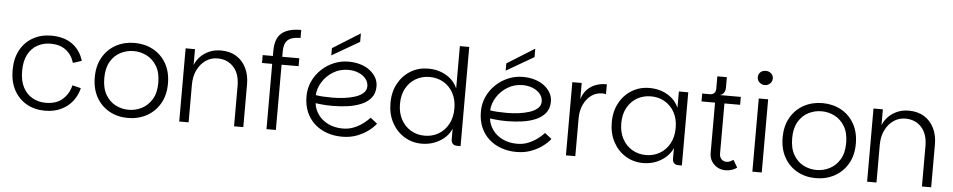

<svg xmlns="http://www.w3.org/2000/svg" viewBox="-42 -1095 7084 1427"><g transform="rotate(5 3500.0 -381.5)"><path d="M313 7Q236 7 176 -27Q116 -61 82 -124Q48 -187 48 -273Q48 -360 82 -422.5Q116 -485 176 -519Q236 -553 313 -553Q357 -553 395.5 -543Q434 -533 465 -512Q496 -491 519 -459.5Q542 -428 554 -386L490 -365Q471 -426 426.5 -459.5Q382 -493 313 -493Q260 -493 215.5 -469Q171 -445 145 -396Q119 -347 119 -273Q119 -199 145 -150Q171 -101 215.5 -76.5Q260 -52 313 -52Q393 -52 439.5 -93.5Q486 -135 501 -199L565 -183Q551 -126 517 -83.5Q483 -41 431.5 -17Q380 7 313 7Z M932 7Q855 7 793.5 -27Q732 -61 696.5 -124Q661 -187 661 -273Q661 -360 697.5 -423Q734 -486 796 -519.5Q858 -553 934 -553Q1011 -553 1073 -519.5Q1135 -486 1171 -423Q1207 -360 1207 -273Q1207 -187 1170.5 -124Q1134 -61 1071.5 -27Q1009 7 932 7ZM932 -54Q984 -54 1030 -77.5Q1076 -101 1105.5 -149.5Q1135 -198 1135 -273Q1135 -348 1106 -396.5Q1077 -445 1031 -468.5Q985 -492 933 -492Q881 -492 835 -468.5Q789 -445 760.5 -396.5Q732 -348 732 -273Q732 -198 760.5 -149.5Q789 -101 834.5 -77.5Q880 -54 932 -54Z M1315 0V-546H1385V-427Q1397 -460 1423.5 -488.5Q1450 -517 1489.5 -535Q1529 -553 1579 -553Q1646 -553 1694 -523Q1742 -493 1767.5 -440.5Q1793 -388 1793 -321V0H1724V-301Q1724 -392 1678 -442Q1632 -492 1558 -492Q1510 -492 1471 -465.5Q1432 -439 1408.5 -391.5Q1385 -344 1385 -281V0Z M1966 0V-487H1890V-546H1966V-584Q1966 -629 1977 -661.5Q1988 -694 2011.5 -715Q2035 -736 2071.5 -746.5Q2108 -757 2159 -757V-697Q2114 -697 2087 -685.5Q2060 -674 2048 -649.5Q2036 -625 2036 -584V-546H2163V-487H2036V0Z M2530 7Q2469 7 2416.5 -11.5Q2364 -30 2324.5 -65.5Q2285 -101 2263 -152Q2241 -203 2241 -269Q2241 -329 2264.5 -380.5Q2288 -432 2329 -471Q2370 -510 2422 -531.5Q2474 -553 2530 -553Q2579 -553 2620 -540.5Q2661 -528 2690.5 -505Q2720 -482 2736.5 -452.5Q2753 -423 2753 -388Q2753 -336 2725.5 -302Q2698 -268 2652 -249Q2606 -230 2551 -222.5Q2496 -215 2440 -215Q2417 -215 2394.5 -216Q2372 -217 2351.5 -219.5Q2331 -222 2313 -224Q2318 -179 2345.5 -140Q2373 -101 2420.5 -77.5Q2468 -54 2530 -54Q2576 -54 2615 -70.5Q2654 -87 2683.5 -110Q2713 -133 2730 -152L2781 -112Q2761 -85 2724.5 -57.5Q2688 -30 2639 -11.5Q2590 7 2530 7ZM2433 -276Q2476 -276 2520.5 -281.5Q2565 -287 2602 -299Q2639 -311 2662 -331.5Q2685 -352 2685 -382Q2685 -414 2664.5 -439Q2644 -464 2609.5 -478Q2575 -492 2534 -492Q2472 -492 2422 -461.5Q2372 -431 2342 -383.5Q2312 -336 2309 -284Q2330 -280 2362.5 -278Q2395 -276 2433 -276ZM2603 -770V-707L2398 -588V-642Z M3124 7Q3053 7 2994.5 -28.5Q2936 -64 2901.5 -127.5Q2867 -191 2867 -274Q2867 -357 2901.5 -420Q2936 -483 2994.5 -518Q3053 -553 3124 -553Q3201 -553 3260 -518Q3319 -483 3344 -424V-740H3414V0H3388Q3367 0 3355.5 -11.5Q3344 -23 3344 -44V-124Q3319 -65 3258.5 -29Q3198 7 3124 7ZM3141 -54Q3198 -54 3244 -81Q3290 -108 3317 -157.5Q3344 -207 3344 -274Q3344 -341 3317 -390Q3290 -439 3244 -465.5Q3198 -492 3141 -492Q3084 -492 3038 -465.5Q2992 -439 2965 -390Q2938 -341 2938 -274Q2938 -207 2965 -157.5Q2992 -108 3038 -81Q3084 -54 3141 -54Z M3831 7Q3770 7 3717.5 -11.5Q3665 -30 3625.5 -65.5Q3586 -101 3564 -152Q3542 -203 3542 -269Q3542 -329 3565.5 -380.5Q3589 -432 3630 -471Q3671 -510 3723 -531.5Q3775 -553 3831 -553Q3880 -553 3921 -540.5Q3962 -528 3991.5 -505Q4021 -482 4037.5 -452.5Q4054 -423 4054 -388Q4054 -336 4026.5 -302Q3999 -268 3953 -249Q3907 -230 3852 -222.5Q3797 -215 3741 -215Q3718 -215 3695.5 -216Q3673 -217 3652.5 -219.5Q3632 -222 3614 -224Q3619 -179 3646.5 -140Q3674 -101 3721.5 -77.5Q3769 -54 3831 -54Q3877 -54 3916 -70.5Q3955 -87 3984.5 -110Q4014 -133 4031 -152L4082 -112Q4062 -85 4025.5 -57.5Q3989 -30 3940 -11.5Q3891 7 3831 7ZM3734 -276Q3777 -276 3821.5 -281.5Q3866 -287 3903 -299Q3940 -311 3963 -331.5Q3986 -352 3986 -382Q3986 -414 3965.5 -439Q3945 -464 3910.5 -478Q3876 -492 3835 -492Q3773 -492 3723 -461.5Q3673 -431 3643 -383.5Q3613 -336 3610 -284Q3631 -280 3663.5 -278Q3696 -276 3734 -276ZM3904 -770V-707L3699 -588V-642Z M4200 0V-546H4270V0ZM4238 -283 4270 -424Q4288 -486 4337 -519.5Q4386 -553 4457 -553V-479Q4450 -481 4442.5 -481.5Q4435 -482 4428 -482Q4383 -482 4347.5 -456Q4312 -430 4291 -385Q4270 -340 4270 -283Z M4775 7Q4704 7 4645.5 -28.5Q4587 -64 4552.5 -127.5Q4518 -191 4518 -274Q4518 -357 4552.5 -420Q4587 -483 4645.5 -518Q4704 -553 4775 -553Q4852 -553 4911 -518Q4970 -483 4995 -424V-546H5065V0H5039Q5018 0 5006.5 -11.5Q4995 -23 4995 -44V-124Q4969 -65 4909 -29Q4849 7 4775 7ZM4792 -54Q4849 -54 4895 -81Q4941 -108 4968 -157.5Q4995 -207 4995 -274Q4995 -341 4968 -390Q4941 -439 4895 -465.5Q4849 -492 4792 -492Q4735 -492 4689 -465.5Q4643 -439 4616 -390Q4589 -341 4589 -274Q4589 -207 4616 -157.5Q4643 -108 4689 -81Q4735 -54 4792 -54Z M5391 7Q5340 7 5305 -27Q5270 -61 5270 -112V-487H5169V-546H5457V-487H5340V-112Q5340 -88 5354.5 -72Q5369 -56 5393 -56Q5407 -56 5420 -62Q5433 -68 5444 -75L5476 -20Q5461 -8 5438 -0.5Q5415 7 5391 7ZM5225 -509V-546Q5247 -546 5258.5 -557.5Q5270 -569 5270 -591V-683H5341V-604Q5341 -590 5336.5 -578Q5332 -566 5323 -557.5Q5314 -549 5299 -546Z M5591 0V-546H5661V0ZM5626 -649Q5604 -649 5587 -664.5Q5570 -680 5570 -703Q5570 -726 5585.5 -740.5Q5601 -755 5626 -755Q5649 -755 5665.5 -740.5Q5682 -726 5682 -703Q5682 -680 5665.5 -664.5Q5649 -649 5626 -649Z M6064 7Q5987 7 5925.5 -27Q5864 -61 5828.5 -124Q5793 -187 5793 -273Q5793 -360 5829.5 -423Q5866 -486 5928 -519.5Q5990 -553 6066 -553Q6143 -553 6205 -519.5Q6267 -486 6303 -423Q6339 -360 6339 -273Q6339 -187 6302.5 -124Q6266 -61 6203.5 -27Q6141 7 6064 7ZM6064 -54Q6116 -54 6162 -77.5Q6208 -101 6237.5 -149.5Q6267 -198 6267 -273Q6267 -348 6238 -396.5Q6209 -445 6163 -468.5Q6117 -492 6065 -492Q6013 -492 5967 -468.5Q5921 -445 5892.5 -396.5Q5864 -348 5864 -273Q5864 -198 5892.5 -149.5Q5921 -101 5966.5 -77.5Q6012 -54 6064 -54Z M6447 0V-546H6517V-427Q6529 -460 6555.5 -488.5Q6582 -517 6621.5 -535Q6661 -553 6711 -553Q6778 -553 6826 -523Q6874 -493 6899.5 -440.5Q6925 -388 6925 -321V0H6856V-301Q6856 -392 6810 -442Q6764 -492 6690 -492Q6642 -492 6603 -465.5Q6564 -439 6540.5 -391.5Q6517 -344 6517 -281V0Z"/></g></svg>

Font: Parkinsans Light
Style: Regular
Weight: 300
Designer: Red Stone, Indian Type Foundry
Foundry: Indian Type Foundry
Version: Version 1.000